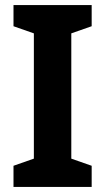

<svg xmlns="http://www.w3.org/2000/svg" viewBox="-20 -734 413 754"><path d="M340 0V-83L260 -111V-603L340 -631V-714H33V-631L113 -603V-111L33 -83V0Z"/></svg>

Font: Noto Sans Thai Looped SemiCondensed
Style: Bold
Weight: 700
Width: 4
Designer: Sasikarn Vongin, Ben Mitchell
Foundry: The Fontpad Ltd
Version: Version 1.001